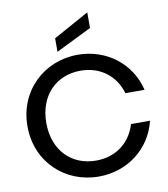

<svg xmlns="http://www.w3.org/2000/svg" viewBox="-104 -1082 1026 1174"><g transform="rotate(-10 409.0 -494.5)"><path d="M415 6C592 6 740 -106 781 -276H663C629 -162 536 -93 415 -93C263 -93 154 -201 154 -372C154 -543 264 -651 415 -651C535 -651 629 -582 662 -468H781C740 -638 592 -750 415 -750C206 -750 37 -593 37 -372C37 -149 206 6 415 6ZM297 -789 518 -898V-995L297 -873Z"/></g></svg>

Font: Malmofest Medium
Style: Regular
Weight: 500
Designer: Jonny Pinhorn (Poppins), Kolossal
Version: Version 1.004;Glyphs 3.1.2 (3151)